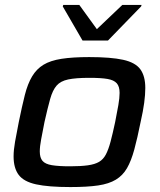

<svg xmlns="http://www.w3.org/2000/svg" viewBox="-20 -749 646 777"><path d="M265 8Q176 8 126 -3Q76 -14 55.5 -41.5Q35 -69 35 -116Q35 -142 41 -176Q47 -210 56 -255Q69 -319 80.5 -364.5Q92 -410 110 -440Q128 -470 156 -487Q184 -504 229 -511Q274 -518 341 -518Q429 -518 478.5 -507Q528 -496 548 -468.5Q568 -441 568 -393Q568 -366 563.5 -332.5Q559 -299 549 -255Q536 -190 523.5 -144Q511 -98 494 -68.5Q477 -39 449 -22Q421 -5 377 1.5Q333 8 265 8ZM264 -76Q307 -76 335.5 -80Q364 -84 381 -94Q398 -104 408.5 -124Q419 -144 427.5 -176Q436 -208 446 -255Q454 -295 459 -324Q464 -353 464 -373Q464 -399 452.5 -412Q441 -425 415 -429.5Q389 -434 341 -434Q287 -434 256 -427.5Q225 -421 209 -402.5Q193 -384 183 -348.5Q173 -313 160 -255Q152 -214 146.5 -185Q141 -156 141 -136Q141 -111 152 -98Q163 -85 190 -80.5Q217 -76 264 -76ZM314 -585 234 -723 236 -729H301L372 -631L475 -729H553L551 -723L417 -585Z"/></svg>

Font: Saira SemiExpanded Medium
Style: Italic
Weight: 500
Width: 6
Italic angle: -12°
Designer: Hector Gatti with collaboration of the Omnibus-Type team
Foundry: Omnibus-Type
Version: Version 1.101